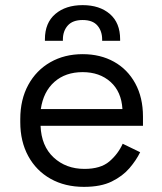

<svg xmlns="http://www.w3.org/2000/svg" viewBox="-20 -714 632 748"><path d="M307 14Q233 14 177 -17.5Q121 -49 90 -106Q59 -163 59 -238V-250Q59 -326 90 -383Q121 -440 176 -471.5Q231 -503 302 -503Q371 -503 424 -473.5Q477 -444 507 -389Q537 -334 537 -260V-224H138Q141 -145 189 -100.5Q237 -56 309 -56Q372 -56 406 -85Q440 -114 458 -154L526 -121Q511 -90 484.5 -59Q458 -28 415.5 -7Q373 14 307 14ZM139 -289H457Q453 -357 410.5 -395Q368 -433 302 -433Q235 -433 192 -395Q149 -357 139 -289ZM155 -555V-561Q155 -625 195.5 -659.5Q236 -694 302 -694Q368 -694 408 -659.5Q448 -625 448 -561V-555H378V-560Q378 -593 359.5 -614.5Q341 -636 302 -636Q263 -636 244 -614.5Q225 -593 225 -560V-555Z"/></svg>

Font: Space Grotesk Light
Style: Regular
Weight: 400
Version: Version 2.000